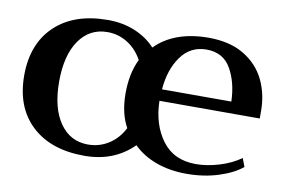

<svg xmlns="http://www.w3.org/2000/svg" viewBox="-61 -609 1072 720"><g transform="rotate(10 475.0 -248.5)"><path d="M23 -248Q23 -369 96 -438Q169 -507 297 -507Q354 -507 400.5 -487.5Q447 -468 478 -434Q513 -470 564 -488.5Q615 -507 680 -507Q761 -507 815 -474.5Q869 -442 895 -388.5Q921 -335 921 -269V-242H539Q541 -152 585.5 -92Q630 -32 714 -32Q756 -32 802.5 -46Q849 -60 884 -85L896 -53Q864 -26 808 -8Q752 10 686 10Q622 10 570 -9Q518 -28 483 -63Q410 10 297 10Q169 10 96 -58.5Q23 -127 23 -248ZM438 -120Q409 -172 409 -248Q409 -324 436 -379Q414 -419 379 -440.5Q344 -462 303 -462Q235 -462 195.5 -405Q156 -348 156 -248Q156 -148 195.5 -91Q235 -34 303 -34Q346 -34 381.5 -56.5Q417 -79 438 -120ZM805 -286Q803 -358 773.5 -410Q744 -462 680 -462Q619 -462 583 -412Q547 -362 541 -286Z"/></g></svg>

Font: Trirong SemiBold
Style: Regular
Weight: 600
Designer: Katatrad Team
Foundry: CadsonDemak
Version: Version 1.001